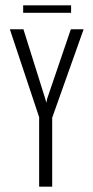

<svg xmlns="http://www.w3.org/2000/svg" viewBox="-20 -701 351 721"><path d="M127 0V-261L17 -591H68L150 -330L154 -315L157 -330L246 -591H294L176 -259V0ZM67 -653V-681H247V-653Z"/></svg>

Font: Alumni Sans Thin Light
Style: Regular
Weight: 300
Version: Version 1.018